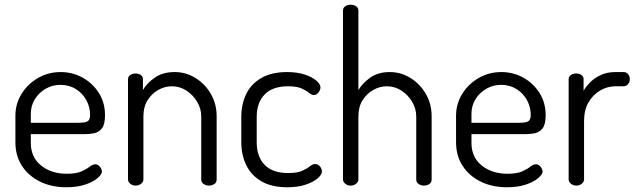

<svg xmlns="http://www.w3.org/2000/svg" viewBox="-20 -783 2687 810"><path d="M260 7Q197 7 148.5 -17Q100 -41 72.5 -83.5Q45 -126 45 -183V-295Q45 -345 71 -387Q97 -429 140.5 -454Q184 -479 236 -479Q286 -479 328.5 -455.5Q371 -432 397 -391Q423 -350 423 -297Q423 -258 410 -241.5Q397 -225 377.5 -221Q358 -217 336 -217H110V-180Q110 -120 153 -85Q196 -50 262 -50Q302 -50 324 -60Q346 -70 358.5 -80Q371 -90 382 -90Q390 -90 396.5 -84.5Q403 -79 406.5 -72Q410 -65 410 -59Q410 -48 392 -32Q374 -16 340 -4.5Q306 7 260 7ZM110 -265H310Q340 -265 350 -271.5Q360 -278 360 -299Q360 -331 344.5 -360Q329 -389 300.5 -407Q272 -425 235 -425Q201 -425 172.5 -408.5Q144 -392 127 -364.5Q110 -337 110 -303Z M552 0Q539 0 529.5 -8Q520 -16 520 -26V-449Q520 -460 529.5 -466.5Q539 -473 552 -473Q565 -473 574 -466.5Q583 -460 583 -449V-403Q599 -432 633 -455.5Q667 -479 717 -479Q765 -479 805.5 -453.5Q846 -428 870 -386Q894 -344 894 -292V-26Q894 -13 884 -6.5Q874 0 861 0Q850 0 839.5 -6.5Q829 -13 829 -26V-292Q829 -324 812 -353Q795 -382 767 -400.5Q739 -419 705 -419Q675 -419 647.5 -403.5Q620 -388 602.5 -360Q585 -332 585 -292V-26Q585 -16 575.5 -8Q566 0 552 0Z M1192 7Q1126 7 1083 -18Q1040 -43 1019 -86Q998 -129 998 -183V-290Q998 -343 1018.5 -386Q1039 -429 1082.5 -454Q1126 -479 1192 -479Q1234 -479 1265.5 -468.5Q1297 -458 1314.5 -443Q1332 -428 1332 -414Q1332 -408 1328.5 -400.5Q1325 -393 1318.5 -387.5Q1312 -382 1304 -382Q1295 -382 1283.5 -391.5Q1272 -401 1252 -410Q1232 -419 1195 -419Q1130 -419 1096.5 -384.5Q1063 -350 1063 -290V-183Q1063 -122 1096.5 -87.5Q1130 -53 1196 -53Q1234 -53 1255 -62.5Q1276 -72 1287.5 -81.5Q1299 -91 1309 -91Q1318 -91 1324.5 -86Q1331 -81 1334.5 -74Q1338 -67 1338 -59Q1338 -46 1320 -30.5Q1302 -15 1269.5 -4Q1237 7 1192 7Z M1459 0Q1446 0 1436.5 -8Q1427 -16 1427 -26V-739Q1427 -750 1436.5 -756.5Q1446 -763 1459 -763Q1473 -763 1482.5 -756.5Q1492 -750 1492 -739V-403Q1509 -432 1542 -455.5Q1575 -479 1624 -479Q1672 -479 1712.5 -453.5Q1753 -428 1777 -386Q1801 -344 1801 -292V-26Q1801 -13 1791 -6.5Q1781 0 1768 0Q1757 0 1746.5 -6.5Q1736 -13 1736 -26V-292Q1736 -324 1719 -353Q1702 -382 1674 -400.5Q1646 -419 1612 -419Q1582 -419 1554.5 -403.5Q1527 -388 1509.5 -360Q1492 -332 1492 -292V-26Q1492 -16 1482.5 -8Q1473 0 1459 0Z M2119 7Q2056 7 2007.5 -17Q1959 -41 1931.5 -83.5Q1904 -126 1904 -183V-295Q1904 -345 1930 -387Q1956 -429 1999.5 -454Q2043 -479 2095 -479Q2145 -479 2187.5 -455.5Q2230 -432 2256 -391Q2282 -350 2282 -297Q2282 -258 2269 -241.5Q2256 -225 2236.5 -221Q2217 -217 2195 -217H1969V-180Q1969 -120 2012 -85Q2055 -50 2121 -50Q2161 -50 2183 -60Q2205 -70 2217.5 -80Q2230 -90 2241 -90Q2249 -90 2255.5 -84.5Q2262 -79 2265.5 -72Q2269 -65 2269 -59Q2269 -48 2251 -32Q2233 -16 2199 -4.5Q2165 7 2119 7ZM1969 -265H2169Q2199 -265 2209 -271.5Q2219 -278 2219 -299Q2219 -331 2203.5 -360Q2188 -389 2159.5 -407Q2131 -425 2094 -425Q2060 -425 2031.5 -408.5Q2003 -392 1986 -364.5Q1969 -337 1969 -303Z M2411 0Q2398 0 2388.5 -8Q2379 -16 2379 -26V-449Q2379 -460 2388.5 -466.5Q2398 -473 2411 -473Q2424 -473 2433 -466.5Q2442 -460 2442 -449V-400Q2453 -420 2472 -438Q2491 -456 2517 -467.5Q2543 -479 2576 -479H2611Q2622 -479 2629.5 -470.5Q2637 -462 2637 -449Q2637 -437 2629.5 -428Q2622 -419 2611 -419H2576Q2543 -419 2512.5 -401.5Q2482 -384 2463 -351.5Q2444 -319 2444 -273V-26Q2444 -16 2434.5 -8Q2425 0 2411 0Z"/></svg>

Font: Dosis ExtraLight
Style: Regular
Weight: 400
Version: Version 3.001; ttfautohint (v1.8.2)